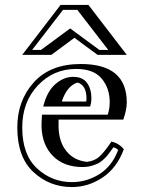

<svg xmlns="http://www.w3.org/2000/svg" viewBox="-20 -723 580 777"><path d="M276 -412Q315 -412 332.5 -387Q350 -362 350 -324Q350 -310 345 -292H155Q170 -353 204 -382.5Q238 -412 276 -412ZM150 -259H416Q424 -283 424 -309Q424 -366 391.5 -405Q359 -444 288 -444Q196 -444 133 -377Q70 -310 70 -207Q70 -97 130 -41.5Q190 14 271 14Q331 14 382.5 -18.5Q434 -51 458 -116Q451 -124 439 -127Q437 -124 427.5 -111Q418 -98 413.5 -92.5Q409 -87 397.5 -76.5Q386 -66 375.5 -61Q365 -56 349 -51.5Q333 -47 314 -47Q239 -47 194.5 -91.5Q150 -136 148 -212Q148 -229 150 -259ZM431 -150Q462 -143 481 -119Q453 -43 395 -4.5Q337 34 271 34Q181 34 115.5 -26.5Q50 -87 50 -207Q50 -316 117 -390Q184 -464 307 -464Q493 -464 493 -309Q493 -279 479 -239H217V-207Q219 -148 249 -111Q279 -74 331 -68Q362 -71 382 -89Q402 -107 431 -150ZM330 -324Q330 -378 294 -389Q251 -376 230 -312H329Q329 -314 329.5 -318Q330 -322 330 -324ZM146 -521 264 -608 382 -521H418L293 -683H235L110 -521ZM375 -501 281 -570 188 -501H70L225 -703H338L493 -501Z"/></svg>

Font: Jacques Francois Shadow
Style: Regular
Weight: 400
Designer: Alexei Vanyashin, Nikita Kanarev (i@xarsok.ru)
Foundry: Cyreal (www.cyreal.org)
Version: Version 1.003